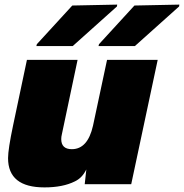

<svg xmlns="http://www.w3.org/2000/svg" viewBox="-20 -800 799 834"><path d="M173 14Q15 14 15 -113Q15 -152 37 -256L97 -540H317L249 -218Q246 -206 246 -196Q246 -152 292 -152Q361 -152 384 -254L445 -540H665L550 0H348L355 -64Q337 -27 305 -12Q253 14 173 14ZM138 -600 140 -608 294 -776 489 -780 488 -772 296 -600ZM408 -600 410 -608 564 -776 759 -780 758 -772 566 -600Z"/></svg>

Font: Nacelle Black
Style: Italic
Weight: 900
Italic angle: -12°
Designer: Sora Sagano
Foundry: Sora Sagano
Version: Version 1.000;FEAKit 1.0